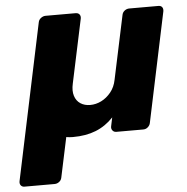

<svg xmlns="http://www.w3.org/2000/svg" viewBox="-91 -571 797 820"><g transform="rotate(-5 308.0 -160.5)"><path d="M-19 199Q-29 199 -34.5 192Q-40 185 -38 174L103 -495Q105 -506 114.5 -513Q124 -520 134 -520H263Q274 -520 279.5 -513Q285 -506 283 -495L225 -222Q218 -191 225 -169Q232 -147 249.5 -135.5Q267 -124 291 -124Q316 -124 339 -135.5Q362 -147 380 -169Q398 -191 404 -222L462 -495Q464 -506 473 -513Q482 -520 493 -520H618Q629 -520 634 -513Q639 -506 637 -495L538 -25Q536 -15 527.5 -7.5Q519 0 508 0H392Q382 0 376 -7.5Q370 -15 372 -25L380 -63Q347 -28 304.5 -11Q262 6 206 6Q176 6 153.5 -3Q131 -12 114.5 -27Q98 -42 83 -60L203 -118L141 174Q139 185 130 192Q121 199 110 199Z"/></g></svg>

Font: Rubik Light
Style: Bold Italic
Weight: 700
Italic angle: -12°
Version: Version 2.104